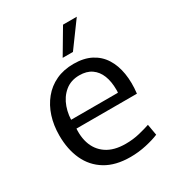

<svg xmlns="http://www.w3.org/2000/svg" viewBox="-176 -833 873 952"><g transform="rotate(-30 260.0 -357.0)"><path d="M292.7 10.8Q207.6 10.8 151.2 -23.5Q94.8 -57.8 67 -118.3Q39.2 -178.8 39.2 -258.1Q39.2 -316 55 -365.2Q70.8 -414.4 101.4 -451.8Q131.9 -489.3 176.1 -510Q220.3 -530.8 277.2 -530.8Q335.6 -530.8 376.6 -509.5Q417.7 -488.2 442 -449.7Q466.4 -411.2 474.9 -359.1Q483.4 -307.1 476.1 -245.5H88.8L133.9 -279.1Q122.8 -213.9 138.3 -164.3Q153.8 -114.6 195.6 -86.2Q237.4 -57.8 304.2 -57.8Q347.2 -57.8 384.8 -67.1Q422.4 -76.3 446.1 -84.5L457.1 -21.6Q427.2 -8.9 383 0.9Q338.7 10.8 292.7 10.8ZM89.8 -296.6H396.8Q397.8 -301.8 397.8 -306.1Q397.8 -310.4 397.8 -312.8Q397.8 -360.4 384.2 -394.8Q370.5 -429.2 343.1 -448.2Q315.8 -467.3 273.7 -467.3Q224.7 -467.3 191.3 -439.4Q157.9 -411.6 142.1 -366.9Q126.3 -322.2 129.2 -271.9ZM246.1 -583.4 329.9 -725.1H408.7L304.9 -583.4Z"/></g></svg>

Font: Murecho Thin
Style: Regular
Weight: 100
Designer: Neil Summerour
Foundry: Positype
Version: Version 1.010